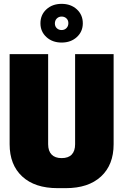

<svg xmlns="http://www.w3.org/2000/svg" viewBox="-20 -967 640 997"><path d="M279 10Q161 10 95.5 -50.5Q30 -111 30 -218V-686H230V-218Q230 -183 248 -164.5Q266 -146 300 -146Q335 -146 352.5 -164.5Q370 -183 370 -218V-686H570V-218Q570 -111 504.5 -50.5Q439 10 322 10ZM300 -746Q252 -746 221 -774.5Q190 -803 190 -846Q190 -890 221 -918.5Q252 -947 300 -947Q348 -947 379 -918.5Q410 -890 410 -846Q410 -803 379 -774.5Q348 -746 300 -746ZM300 -811Q315 -811 325 -821Q335 -831 335 -847Q335 -862 325 -871.5Q315 -881 300 -881Q285 -881 275 -871Q265 -861 265 -845Q265 -830 275 -820.5Q285 -811 300 -811Z"/></svg>

Font: Chivo Mono Medium Black
Style: Regular
Weight: 900
Monospace: yes
Version: Version 1.008